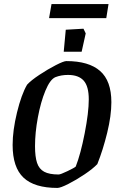

<svg xmlns="http://www.w3.org/2000/svg" viewBox="-20 -913 578 943"><path d="M42 -201Q42 -272 63.5 -360.5Q85 -449 113 -497Q132 -518 173.5 -545.5Q215 -573 254 -593Q293 -613 306 -613Q416 -613 471.5 -564.5Q527 -516 527 -411Q527 -345 506.5 -261Q486 -177 458 -107Q436 -84 395 -56.5Q354 -29 315.5 -9.5Q277 10 262 10Q149 10 95.5 -40.5Q42 -91 42 -201ZM352 -95Q376 -156 396 -258.5Q416 -361 416 -425Q416 -489 391 -517Q366 -545 314 -545Q280 -545 252 -534Q226 -523 203 -467.5Q180 -412 166 -336.5Q152 -261 152 -195Q152 -143 162 -113Q172 -83 197 -69.5Q222 -56 268 -56Q277 -56 311.5 -72.5Q346 -89 352 -95ZM303 -767 390 -772 401 -749 381 -659H293ZM233 -893H513L502 -824H221Z"/></svg>

Font: Grenze Medium
Style: Italic
Weight: 500
Italic angle: -10°
Designer: Renata Polastri
Foundry: Omnibus-Type
Version: Version 1.002; ttfautohint (v1.8)